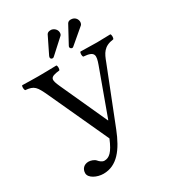

<svg xmlns="http://www.w3.org/2000/svg" viewBox="-203 -955 996 1094"><g transform="rotate(-30 295.0 -408.0)"><path d="M105 -523 283 -136C252 -61 227 -40 195 -40C181 -40 166 -53 159 -62C149 -74 127 -81 113 -81C83 -81 64 -61 64 -33C64 -1 112 22 154 22C244 22 299 -52 342 -161L484 -521C502 -569 518 -606 584 -614C590 -620 590 -641 584 -647C554 -646 519 -645 496 -645C473 -645 424 -646 387 -647C381 -641 381 -620 387 -614C461 -609 458 -584 438 -528L329 -229H327L188 -534C162 -591 161 -607 229 -614C235 -620 235 -641 229 -647C192 -646 143 -645 108 -645C76 -645 38 -646 4 -647C-2 -641 -1 -620 5 -614C62 -609 72 -594 105 -523ZM471 -795C471 -811 459 -833 430 -833C419 -833 412 -829 407 -821L348 -712C345 -707 344 -704 344 -701C344 -693 352 -688 357 -688C360 -688 363 -689 365 -691L464 -775C468 -779 471 -786 471 -795ZM340 -800C340 -823 318 -838 302 -838C287 -838 280 -834 275 -826L221 -716C219 -712 218 -707 218 -705C218 -698 224 -693 231 -693C237 -693 241 -697 245 -701L333 -781C338 -785 340 -792 340 -800Z"/></g></svg>

Font: Libertinus Math
Style: Regular
Weight: 400
Designer: Philipp H. Poll, Khaled Hosny
Foundry: Caleb Maclennan
Version: Version 7.050;RELEASE